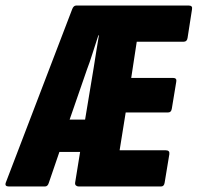

<svg xmlns="http://www.w3.org/2000/svg" viewBox="-46 -675 716 695"><path d="M-14 0Q-30 0 -25 -14L215 -641Q220 -655 230 -655H637Q652 -655 649 -641L633 -538Q631 -524 619 -524H449L429 -393H580Q595 -393 592 -379L576 -282Q574 -268 563 -268H409L387 -131H554Q569 -131 567 -117L550 -14Q548 0 537 0H239Q233 0 229 -3.5Q225 -7 226 -14L244 -125H169L131 -14Q127 0 117 0ZM206 -242H262L293 -429Q298 -463 302.5 -489Q307 -515 312 -547H310Q300 -517 289 -482Q278 -447 269 -424Z"/></svg>

Font: Sofia Sans Extra Condensed Black
Style: Italic
Weight: 900
Italic angle: -9°
Version: Version 4.100